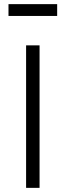

<svg xmlns="http://www.w3.org/2000/svg" viewBox="-20 -907 317 927"><path d="M21 0ZM106 0V-688H171V0ZM21 -830ZM21 -830V-887H256V-830Z"/></svg>

Font: Azeri Sans Light
Style: Regular
Weight: 300
Designer: Hector Gatti & Omnibus-Type (original fonts) / Cristiano Sobral (main changes and remastering)
Version: Version 1.000; ttfautohint (v1.6)